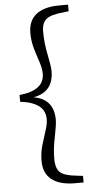

<svg xmlns="http://www.w3.org/2000/svg" viewBox="-62 -887 500 1021"><g transform="rotate(-5 187.5 -376.5)"><path d="M43 -358.4V-394.5Q175.8 -407.2 175.8 -497.1Q175.8 -524.4 164.1 -559.6Q152.3 -593.8 140.6 -633.8Q128.9 -673.8 128.9 -718.8Q128.9 -783.2 171.4 -816.9Q213.9 -850.6 295.9 -850.6H341.8V-815.4L309.6 -811.5Q246.1 -805.7 221.7 -785.6Q197.3 -765.6 197.3 -719.7Q197.3 -655.3 210.9 -592.8Q223.6 -530.3 223.6 -506.8Q223.6 -394.5 116.2 -376Q223.6 -357.4 223.6 -246.1Q223.6 -221.7 210.9 -158.2Q197.3 -94.7 197.3 -41Q197.3 13.7 222.2 33.7Q247.1 53.7 309.6 59.6L341.8 63.5V98.6H295.9Q213.9 98.6 171.4 64.5Q128.9 30.3 128.9 -34.2Q128.9 -78.1 140.6 -118.2Q152.3 -158.2 164.1 -193.4Q175.8 -227.5 175.8 -254.9Q175.8 -342.8 43 -358.4Z"/></g></svg>

Font: GenEi Koburi Mincho v6
Style: Regular
Weight: 400
Designer: o_tamon (Modified)
Foundry: o_tamon / Adobe Systems Incorporated
Version: Version 6.1